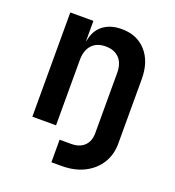

<svg xmlns="http://www.w3.org/2000/svg" viewBox="-134 -666 868 952"><g transform="rotate(20 300.0 -190.0)"><path d="M244 180V61H305Q349 61 374 37Q399 13 399 -30V-348Q399 -398 373 -425Q347 -452 301 -452Q255 -452 229 -424Q203 -396 203 -344V0H78V-550H200V-445H202Q210 -499 248 -529.5Q286 -560 347 -560Q428 -560 476 -506Q524 -452 524 -361V-21Q524 39 495.5 84Q467 129 416.5 154.5Q366 180 299 180Z"/></g></svg>

Font: Tiny
Style: Bold
Weight: 700
Monospace: yes
Designer: Philipp Nurullin, Konstantin Bulenkov
Foundry: JetBrains
Version: Version 2.251; ttfautohint (v1.8.4.7-5d5b)